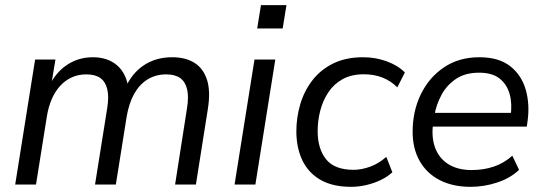

<svg xmlns="http://www.w3.org/2000/svg" viewBox="-20 -718 2113 747"><path d="M39.1 0 116.6 -486.3H195.7L177.1 -374.3L167.1 -374.8Q194 -433.9 239.2 -464.6Q284.5 -495.3 341.3 -495.3Q398.8 -495.3 435.4 -463.9Q471.9 -432.6 480.2 -371.9L467.7 -375.3Q492.1 -431.9 538.9 -463.6Q585.7 -495.3 650.4 -495.3Q701.4 -495.3 736.1 -473.8Q770.8 -452.3 785.3 -407.8Q799.7 -363.4 788.7 -294.1L742.2 0H661.2L707.7 -297.7Q714.8 -341.7 708 -370.7Q701.1 -399.8 681.2 -414.2Q661.2 -428.6 626.3 -428.6Q585.9 -428.6 554 -408.9Q522.2 -389.2 501.7 -352.3Q481.3 -315.5 472.7 -263.5L430.7 0H349.7L397.2 -297.7Q404.3 -341.7 397.4 -370.7Q390.6 -399.8 370.6 -414.2Q350.7 -428.6 315.8 -428.6Q284.9 -428.6 259.7 -417.2Q234.4 -405.9 214.7 -384.6Q195 -363.4 181.6 -332.9Q168.2 -302.4 162.1 -263.5L120.1 0Z M980.6 -607.3 995.3 -698H1094.5L1079.8 -607.3ZM892.6 0 970.1 -486.3H1051.1L973.6 0Z M1346.3 8.9Q1274.2 8.9 1226.9 -18.3Q1179.7 -45.5 1156.3 -94.4Q1133 -143.3 1133 -207.2Q1133 -260.6 1148.1 -312.1Q1163.3 -363.6 1194.9 -404.9Q1226.5 -446.2 1275.8 -470.8Q1325.2 -495.3 1393 -495.3Q1441.5 -495.3 1485.1 -479.2Q1528.8 -463.1 1555.2 -436L1525.8 -378.1Q1500.6 -403.4 1468 -416.2Q1435.5 -429 1395.7 -429Q1347.4 -429 1313.1 -410.1Q1278.9 -391.2 1257.5 -358.9Q1236.1 -326.7 1226 -287.6Q1215.9 -248.5 1215.9 -207.6Q1215.9 -139.5 1248.6 -98.4Q1281.4 -57.3 1355.9 -57.3Q1386.5 -57.3 1420.4 -69.6Q1454.3 -82 1482.9 -107.7L1506.6 -47.8Q1487.6 -30.2 1460.9 -17.4Q1434.2 -4.7 1404.5 2.1Q1374.8 8.9 1346.3 8.9Z M1810.9 8.9Q1741.7 8.9 1690.9 -17.2Q1640.1 -43.4 1612.8 -91.6Q1585.4 -139.7 1585.4 -205.6Q1585.4 -285 1617 -350.5Q1648.6 -416.1 1706.9 -455.7Q1765.3 -495.3 1844.8 -495.3Q1921.1 -495.3 1965.5 -460.1Q2009.8 -424.8 2025.7 -368.2Q2041.6 -311.5 2032.6 -247.3L2029.6 -225.5H1647.8L1655.7 -279H1984.4L1966.4 -265.6Q1973.4 -313 1963.1 -351.1Q1952.8 -389.3 1924 -412.2Q1895.3 -435.2 1843.8 -435.2Q1789.7 -435.2 1753.6 -410.7Q1717.6 -386.2 1697.4 -348.3Q1677.2 -310.5 1670.1 -269.2L1666.2 -245.1Q1657.1 -188.1 1672 -145.7Q1686.8 -103.3 1723.5 -79.8Q1760.2 -56.4 1815 -56.4Q1861.2 -56.4 1900.9 -69.7Q1940.7 -83 1973.3 -112.2L1999.5 -57.2Q1966.1 -25.1 1914.9 -8.1Q1863.7 8.9 1810.9 8.9Z"/></svg>

Font: Nunito Sans 12pt ExtraLight
Style: Italic
Weight: 200
Italic angle: -9°
Designer: Vernon Adams
Foundry: Vernon Adams
Version: Version 3.101;gftools[0.9.27]